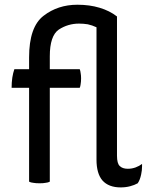

<svg xmlns="http://www.w3.org/2000/svg" viewBox="-20 -776 637 815"><path d="M564.5 2Q574.2 -11.7 579.1 -35.2Q583 -52.7 583 -70.3Q583 -75.2 583 -80.1Q571.3 -71.3 555.7 -65.4Q540 -59.6 522.5 -59.6Q500 -59.6 488.3 -71.3Q476.6 -82 476.6 -115.2Q476.6 -311.5 476.6 -706.1Q445.3 -730.5 402.3 -743.2Q360.4 -755.9 308.6 -755.9Q225.6 -755.9 165 -709Q103.5 -662.1 103.5 -532.2Q103.5 -515.6 103.5 -482.4Q87.9 -482.4 41 -482.4Q35.2 -465.8 32.2 -446.3Q29.3 -425.8 29.3 -403.3Q53.7 -403.3 103.5 -403.3Q103.5 -303.7 103.5 -4.9Q110.4 -1 121.1 0Q131.8 2 148.4 2Q164.1 2 173.8 0Q184.6 -1 191.4 -4.9Q191.4 -137.7 191.4 -403.3Q222.7 -403.3 318.4 -403.3Q321.3 -409.2 322.3 -418.9Q324.2 -429.7 324.2 -443.4Q324.2 -456.1 322.3 -465.8Q321.3 -475.6 318.4 -482.4Q275.4 -482.4 191.4 -482.4Q191.4 -496.1 191.4 -537.1Q191.4 -624 229.5 -650.4Q268.6 -675.8 315.4 -675.8Q334 -675.8 352.5 -672.9Q371.1 -668.9 389.6 -660.2Q389.6 -472.7 389.6 -98.6Q389.6 -39.1 415 -9.8Q441.4 19.5 492.2 19.5Q513.7 19.5 532.2 14.6Q550.8 9.8 564.5 2Z"/></svg>

Font: cl
Style: Regular
Weight: 400
Designer: Mitja Miklavcic
Version: Version 1.0